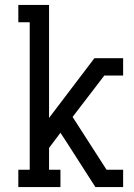

<svg xmlns="http://www.w3.org/2000/svg" viewBox="-20 -755 540 775"><path d="M54 0V-70H100V-665H54V-735H178V-279L361 -520H477V-450H401L273 -283L410 -70H477V0H365L247 -184L224 -219L178 -158V-70H224V0Z"/></svg>

Font: Iosevka Gothic
Style: Regular
Weight: 400
Monospace: yes
Designer: Belleve Invis
Foundry: Belleve Invis
Version: Version 15.5.1; ttfautohint (v1.8.4)